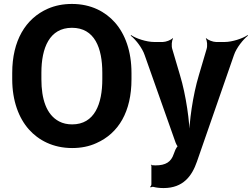

<svg xmlns="http://www.w3.org/2000/svg" viewBox="-20 -741 1278 974"><path d="M647 -339V-371C647 -481 615 -568 563 -627C515 -681 443 -721 345 -721C300 -721 260 -713 223 -697C109 -647 42 -534 42 -371V-339C42 -230 75 -142 127 -84C175 -30 249 10 346 10C391 10 432 2 469 -15C582 -65 647 -175 647 -339ZM346 -110C321 -110 299 -115 280 -125C215 -159 190 -239 190 -339V-372C190 -498 231 -600 345 -600C460 -600 499 -498 499 -372V-339C499 -214 460 -110 346 -110ZM748 100V194C748 199 744 205 742 206L744 210C747 208 754 206 758 207C773 211 790 213 810 213C910 213 954 151 979 79L1167 -462C1179 -498 1215 -543 1238 -560L1236 -563C1212 -546 1158 -528 1120 -528H1076C1061 -528 1034 -538 1027 -547L1024 -545C1031 -536 1033 -507 1028 -492L989 -360C958 -258 939 -120 939 -40H943C943 -120 924 -258 893 -360L854 -492C849 -507 851 -536 858 -545L855 -547C848 -538 821 -528 806 -528H762C723 -528 669 -546 645 -563L643 -560C666 -543 702 -498 714 -461L871 -17C872 -13 880 3 884 3V-1C880 -1 872 14 870 18L861 41C848 80 821 98 769 98C763 98 756 97 750 97C749 97 749 95 749 94L745 96C746 97 748 99 748 100Z"/></svg>

Font: Asimov
Style: Edge
Weight: 500
Designer: Google
Version: Version 2.000980: 2014